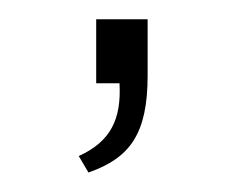

<svg xmlns="http://www.w3.org/2000/svg" viewBox="-20 -85 249 196"><path d="M70.3 91.1C112.9 76.2 130.7 51.5 130.7 -7.9V-65.3H78.2V0H102C104 36.6 93.1 59.4 60.4 74.3Z"/></svg>

Font: Meinily
Style: Regular
Weight: 500
Designer: Paul Hayes
Foundry: Paul Hayes
Version: Version 1.0; ttfautohint (v1.8.4.7-5d5b)